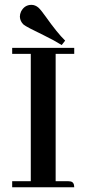

<svg xmlns="http://www.w3.org/2000/svg" viewBox="-20 -787 363 807"><path d="M292 0Q292 -21.5 276.4 -24.4Q271.5 -25.4 266.6 -25.4H213.9V-560.5H292V-585.9H31.2V-560.5H109.4V-25.4H31.2V0ZM253.9 -616.2Q220.7 -648.4 170.9 -718.8Q152.3 -745.1 141.6 -754.9Q127.9 -766.6 112.3 -766.6Q83 -766.6 68.4 -738.3Q63.5 -727.5 63.5 -716.8Q64.5 -697.3 79.1 -683.6Q90.8 -673.8 164.1 -638.7Q210 -616.2 239.3 -597.7Z"/></svg>

Font: Abhaya Libre SemiBold
Style: Regular
Weight: 600
Designer: Pushpananda Ekanayake, Sol Matas, Pathum Egodawatta
Foundry: Mooniak
Version: Version 1.050 ; ttfautohint (v1.6)